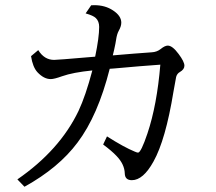

<svg xmlns="http://www.w3.org/2000/svg" viewBox="-20 -648 820 728"><path d="M125 -458Q147.9 -420.9 185.1 -420.9Q197.8 -420.9 317.4 -431.2L340.8 -433.1Q356 -505.9 356 -545.9Q356 -567.4 343.3 -579.6Q334 -588.9 304.7 -597.2L325.7 -627.9Q334 -628.4 337.4 -628.4Q378.9 -628.4 408.7 -608.4Q439.9 -587.9 439.9 -562Q439.9 -548.3 430.2 -531.2Q423.3 -518.6 420.4 -498.5Q418.5 -484.9 412.6 -458.5Q410.2 -448.7 407.7 -438Q491.7 -445.3 555.2 -449.7Q574.7 -450.7 588.9 -461.9Q605 -475.1 616.2 -475.1Q633.8 -475.1 657.2 -443.4Q679.2 -414.1 679.2 -398.9Q679.2 -384.8 662.1 -375Q651.4 -369.1 647.9 -356.4Q646.5 -351.1 637.7 -300.3Q607.9 -117.7 562 -35.6Q522.9 35.2 480 35.2Q453.6 35.2 453.1 9.3Q452.1 -25.4 421.4 -57.1Q403.8 -75.7 371.1 -100.1L385.7 -130.9Q449.2 -90.3 491.7 -72.8Q500 -69.3 503.4 -69.3Q514.6 -69.3 539.1 -142.1Q575.2 -249.5 587.9 -402.8Q516.6 -397.9 410.6 -388.2L396 -387.2Q351.1 -209.5 273.9 -107.4Q202.6 -11.7 72.8 60.1L45.9 32.2Q206.5 -78.6 277.8 -227.5Q304.7 -284.7 330.1 -380.9Q256.3 -373.5 215.3 -358.9Q185.5 -348.1 172.4 -348.1Q146.5 -348.1 122.1 -374Q104 -393.6 97.7 -435.1Z"/></svg>

Font: BIZ UDPMincho
Style: Regular
Weight: 400
Designer: TypeBank Co., Ltd.
Foundry: Morisawa Inc.
Version: Version 1.06